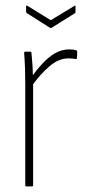

<svg xmlns="http://www.w3.org/2000/svg" viewBox="-20 -664 316 684"><path d="M74 0Q70 0 70 -4V-368Q70 -425 66 -475Q66 -480 70 -480H88Q92 -480 92 -476Q94 -456 95.5 -435Q97 -414 97 -396Q112 -417 132 -438.5Q152 -460 175.5 -474Q199 -488 227 -488Q242 -488 251 -485Q255 -484 255 -480Q255 -468 254 -458Q254 -452 248 -454Q238 -456 224 -456Q189 -456 157 -428.5Q125 -401 98 -364V-4Q98 0 94 0ZM158 -565 76 -617Q73 -618 73 -623V-641Q73 -646 78 -643L161 -592L245 -643Q249 -646 249 -641V-623Q249 -618 247 -617L164 -565Q161 -563 158 -565Z"/></svg>

Font: Sofia Sans Cond ExtraLight
Style: Regular
Weight: 200
Width: 3
Designer: Botio Nikoltchev, Ani Petrova
Foundry: lettersoup
Version: Version 4.100; ttfautohint (v1.8.3)